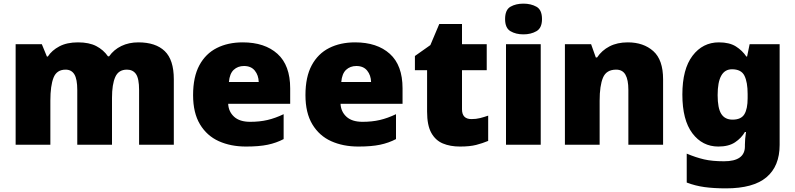

<svg xmlns="http://www.w3.org/2000/svg" viewBox="-20 -796 4374 1056"><path d="M741 -563Q836 -563 886 -515Q936 -467 936 -360V0H745V-301Q745 -364 728 -388.5Q711 -413 678 -413Q632 -413 614 -372.5Q596 -332 596 -258V0H405V-301Q405 -361 389 -387Q373 -413 341 -413Q292 -413 274.5 -369Q257 -325 257 -242V0H66V-553H210L238 -485H243Q265 -519 306.5 -541Q348 -563 409 -563Q470 -563 509.5 -542.5Q549 -522 574 -486H580Q606 -523 647.5 -543Q689 -563 741 -563Z M1315 -563Q1436 -563 1506 -500Q1576 -437 1576 -310V-225H1235Q1237 -182 1267.5 -154Q1298 -126 1356 -126Q1408 -126 1451 -136Q1494 -146 1540 -168V-31Q1500 -10 1452.5 0Q1405 10 1333 10Q1249 10 1183.5 -19.5Q1118 -49 1080 -112Q1042 -175 1042 -273Q1042 -373 1076.5 -437Q1111 -501 1172.5 -532Q1234 -563 1315 -563ZM1322 -433Q1288 -433 1265.5 -412Q1243 -391 1239 -345H1403Q1402 -382 1381.5 -407.5Q1361 -433 1322 -433Z M1933 -563Q2054 -563 2124 -500Q2194 -437 2194 -310V-225H1853Q1855 -182 1885.5 -154Q1916 -126 1974 -126Q2026 -126 2069 -136Q2112 -146 2158 -168V-31Q2118 -10 2070.5 0Q2023 10 1951 10Q1867 10 1801.5 -19.5Q1736 -49 1698 -112Q1660 -175 1660 -273Q1660 -373 1694.5 -437Q1729 -501 1790.5 -532Q1852 -563 1933 -563ZM1940 -433Q1906 -433 1883.5 -412Q1861 -391 1857 -345H2021Q2020 -382 1999.5 -407.5Q1979 -433 1940 -433Z M2573 -141Q2599 -141 2620.5 -146.5Q2642 -152 2665 -160V-21Q2634 -8 2599 1Q2564 10 2510 10Q2456 10 2415.5 -7Q2375 -24 2352 -65.5Q2329 -107 2329 -182V-410H2262V-488L2347 -548L2396 -664H2521V-553H2657V-410H2521V-195Q2521 -141 2573 -141Z M2859 -776Q2900 -776 2930.5 -759Q2961 -742 2961 -691Q2961 -642 2930.5 -624.5Q2900 -607 2859 -607Q2817 -607 2787.5 -624.5Q2758 -642 2758 -691Q2758 -742 2787.5 -759Q2817 -776 2859 -776ZM2954 -553V0H2763V-553Z M3433 -563Q3519 -563 3573 -515Q3627 -467 3627 -360V0H3436V-302Q3436 -357 3420 -385Q3404 -413 3369 -413Q3315 -413 3296.5 -369Q3278 -325 3278 -242V0H3087V-553H3231L3257 -480H3264Q3290 -519 3332.5 -541Q3375 -563 3433 -563Z M3934 -563Q3992 -563 4027.5 -540.5Q4063 -518 4085 -485H4089L4103 -553H4268V1Q4268 118 4195.5 179Q4123 240 3973 240Q3906 240 3855 233Q3804 226 3757 208V49Q3807 70 3852 80.5Q3897 91 3962 91Q4077 91 4077 9V-1Q4077 -30 4083 -70H4077Q4058 -37 4023 -13.5Q3988 10 3931 10Q3843 10 3788 -63Q3733 -136 3733 -276Q3733 -416 3789 -489.5Q3845 -563 3934 -563ZM4006 -415Q3927 -415 3927 -273Q3927 -201 3947 -169.5Q3967 -138 4009 -138Q4056 -138 4074 -167.5Q4092 -197 4092 -256V-279Q4092 -344 4074.5 -379.5Q4057 -415 4006 -415Z"/></svg>

Font: Noto Sans Telugu Black
Style: Regular
Weight: 900
Designer: Jelle Bosma - Monotype Design Team
Foundry: Monotype Imaging Inc.
Version: Version 2.005; ttfautohint (v1.8.4.7-5d5b)